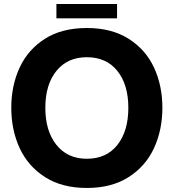

<svg xmlns="http://www.w3.org/2000/svg" viewBox="-20 -917 863 953"><path d="M36 -382Q36 -492 77.5 -581.5Q119 -671 203 -724.5Q287 -778 411 -778Q534 -778 618.5 -724.5Q703 -671 744.5 -581.5Q786 -492 786 -382Q786 -272 744.5 -182Q703 -92 618.5 -38Q534 16 411 16Q288 16 203.5 -38Q119 -92 77.5 -182Q36 -272 36 -382ZM617 -382Q617 -497 562.5 -565Q508 -633 411 -633Q315 -633 260 -565Q205 -497 205 -382Q205 -267 260 -198Q315 -129 411 -129Q508 -129 562.5 -197.5Q617 -266 617 -382ZM561 -826H260V-897H561Z"/></svg>

Font: Open Sauce One ExtraBold
Style: Regular
Weight: 800
Designer: Alfredo Marco Pradil
Foundry: Creative Sauce Fz LLC
Version: Version 1.477